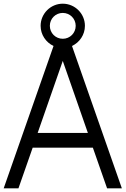

<svg xmlns="http://www.w3.org/2000/svg" viewBox="-20 -1020 680 1040"><path d="M320 -690 456 -300H184ZM560 0H640L370 -771C411 -790 440 -832 440 -880C440 -946 386 -1000 320 -1000C254 -1000 200 -946 200 -880C200 -832 229 -790 270 -771L0 0H80L157 -220H483ZM250 -880C250 -919 281 -950 320 -950C359 -950 390 -919 390 -880C390 -841 359 -810 320 -810C281 -810 250 -841 250 -880Z"/></svg>

Font: Gauge
Style: Regular
Weight: 400
Designer: Daniel Pimley
Foundry: Daniel Pimley
Version: Version 1.004;PS 001.001;hotconv 1.0.56